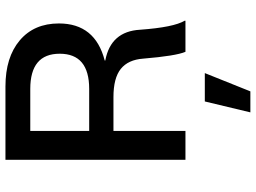

<svg xmlns="http://www.w3.org/2000/svg" viewBox="-137 -563 938 704"><g transform="rotate(-90 332.0 -211.0)"><path d="M98 0V-660H367Q474 -660 536 -607.5Q598 -555 598 -464Q598 -331 462 -296V-294Q569 -274 575 -166Q584 -43 608 -3V0H494Q479 -35 469 -155Q465 -210 431.5 -237Q398 -264 328 -264H204V0ZM204 -353H358Q487 -353 487 -461Q487 -569 358 -569H204ZM416 71 349 238H272L312 71Z"/></g></svg>

Font: Elaine Sans Medium
Style: Regular
Weight: 500
Designer: Wei Huang
Foundry: Wei Huang
Version: Version 2.001;December 24, 2019;FontCreator 12.0.0.2547 64-b